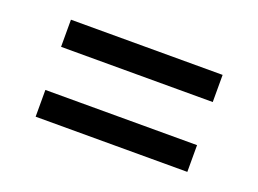

<svg xmlns="http://www.w3.org/2000/svg" viewBox="-52 -521 608 452"><g transform="rotate(20 252.0 -295.5)"><path d="M62 -349V-417H442V-349ZM62 -174V-241H442V-174Z"/></g></svg>

Font: Bricolage Grotesque 10pt Light
Style: Regular
Weight: 300
Designer: Mathieu Triay
Foundry: Atelier Triay
Version: Version 1.000; ttfautohint (v1.8.4.7-5d5b);gftools[0.9.32]